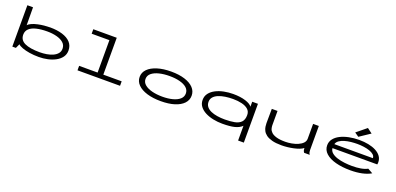

<svg xmlns="http://www.w3.org/2000/svg" viewBox="10 -1708 5980 2901"><g transform="rotate(20 3000.0 -257.5)"><path d="M538 11Q457 11 388 0Q319 -11 269.5 -29.5Q220 -48 199 -70L167 0H110V-665H201L203 -377Q223 -401 263.5 -418.5Q304 -436 354 -447Q404 -458 455.5 -463Q507 -468 550 -468Q661 -468 746.5 -442Q832 -416 880 -364Q928 -312 928 -233Q928 -172 894.5 -126Q861 -80 804.5 -49.5Q748 -19 678.5 -4Q609 11 538 11ZM526 -61Q582 -61 636.5 -70Q691 -79 735.5 -99Q780 -119 807 -151Q834 -183 834 -229Q834 -286 792.5 -323Q751 -360 682 -378Q613 -396 530 -396Q431 -396 357.5 -378.5Q284 -361 243.5 -323.5Q203 -286 203 -227Q203 -139 286 -100Q369 -61 526 -61Z M1158 0V-72H1455V-593H1170V-665H1547V-72H1842V0Z M2497 8Q2371 8 2275.5 -21Q2180 -50 2127 -103.5Q2074 -157 2074 -229Q2074 -301 2127 -354.5Q2180 -408 2275.5 -437.5Q2371 -467 2497 -467Q2624 -467 2716.5 -437.5Q2809 -408 2859.5 -354.5Q2910 -301 2910 -229Q2910 -157 2859.5 -103.5Q2809 -50 2716.5 -21Q2624 8 2497 8ZM2497 -64Q2589 -64 2661 -83Q2733 -102 2774.5 -139Q2816 -176 2816 -230Q2816 -285 2774.5 -321.5Q2733 -358 2661 -376.5Q2589 -395 2497 -395Q2405 -395 2330.5 -376.5Q2256 -358 2212 -321.5Q2168 -285 2168 -230Q2168 -176 2212 -139Q2256 -102 2330.5 -83Q2405 -64 2497 -64Z M3801 167V-70Q3758 -27 3685 -8.5Q3612 10 3488 10Q3413 10 3341.5 -4.5Q3270 -19 3212.5 -48.5Q3155 -78 3121 -122.5Q3087 -167 3087 -227Q3087 -289 3122 -334.5Q3157 -380 3215 -410Q3273 -440 3345.5 -454.5Q3418 -469 3493 -469Q3609 -469 3691.5 -443Q3774 -417 3801 -377V-457H3893V167ZM3501 -63Q3591 -63 3658 -76Q3725 -89 3762 -127.5Q3799 -166 3799 -241Q3799 -298 3761 -332Q3723 -366 3659 -381.5Q3595 -397 3517 -397Q3452 -397 3392 -388Q3332 -379 3284.5 -359.5Q3237 -340 3209 -308Q3181 -276 3181 -230Q3181 -184 3207 -152Q3233 -120 3277.5 -100.5Q3322 -81 3380 -72Q3438 -63 3501 -63Z M4439 11Q4347 11 4286.5 -5.5Q4226 -22 4191 -48.5Q4156 -75 4139.5 -107Q4123 -139 4118.5 -170Q4114 -201 4114 -226L4116 -457H4208V-226Q4208 -201 4216 -172Q4224 -143 4250.5 -117.5Q4277 -92 4330.5 -75.5Q4384 -59 4475 -59Q4523 -59 4576 -68.5Q4629 -78 4675.5 -98Q4722 -118 4751 -148Q4780 -178 4780 -219V-457H4872V-71Q4872 -53 4875.5 -35.5Q4879 -18 4892 0H4802Q4789 -17 4785 -35Q4781 -53 4781 -70Q4759 -51 4720 -36Q4681 -21 4633 -10.5Q4585 0 4534.5 5.5Q4484 11 4439 11Z M5547 10Q5413 10 5310 -17.5Q5207 -45 5148.5 -98Q5090 -151 5090 -227Q5090 -285 5124.5 -330Q5159 -375 5218.5 -405.5Q5278 -436 5356 -452Q5434 -468 5521 -468Q5599 -468 5668 -454.5Q5737 -441 5790.5 -413Q5844 -385 5874 -343.5Q5904 -302 5904 -246Q5904 -238 5903 -229.5Q5902 -221 5900 -213H5180Q5184 -169 5218.5 -139.5Q5253 -110 5307.5 -92.5Q5362 -75 5426 -67.5Q5490 -60 5551 -60Q5622 -60 5685.5 -70.5Q5749 -81 5795 -106L5875 -61Q5817 -26 5733 -8Q5649 10 5547 10ZM5186 -279H5806Q5806 -311 5780.5 -334Q5755 -357 5712 -372Q5669 -387 5616.5 -394Q5564 -401 5511 -401Q5464 -401 5411.5 -395.5Q5359 -390 5311 -376Q5263 -362 5229.5 -338.5Q5196 -315 5186 -279ZM5488 -507 5422 -553 5580 -682 5660 -622Z"/></g></svg>

Font: Inconsolata UltraExpanded Thin
Style: Regular
Weight: 100
Width: 9
Monospace: yes
Designer: Raph Levien, Cyreal, Brenton Simpson
Foundry: Raph Levien, Cyreal, Google
Version: Version 3.100; ttfautohint (v1.8.4.7-5d5b)